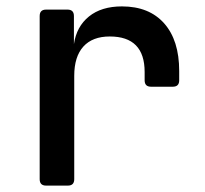

<svg xmlns="http://www.w3.org/2000/svg" viewBox="-20 -580 640 600"><path d="M124 0Q104 0 104 -20V-530Q104 -550 124 -550H191Q211 -550 211 -530V-442Q219 -497 258 -528.5Q297 -560 361 -560Q446 -560 493 -507Q540 -454 540 -358V-329Q540 -309 520 -309H452Q432 -309 432 -329V-355Q432 -466 323 -466Q269 -466 240.5 -434.5Q212 -403 212 -343V-20Q212 0 192 0Z"/></svg>

Font: Pitagon Sans Mono SemiBold
Style: Regular
Weight: 600
Monospace: yes
Designer: Travis Tran
Foundry: Pitagon
Version: Version 1.001; ttfautohint (v1.8.4.7-5d5b);gftools[0.9.26]